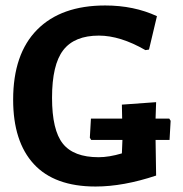

<svg xmlns="http://www.w3.org/2000/svg" viewBox="-20 -672 667 701"><path d="M598 -239 603 -231 599 -161H548L550 -31Q430 9 329 9Q179 9 103.5 -73Q28 -155 28 -308Q28 -475 115.5 -563.5Q203 -652 364 -652Q469 -652 553 -613L524 -491L511 -489Q419 -542 341 -542Q252 -542 211 -489Q170 -436 170 -315Q170 -197 209.5 -147.5Q249 -98 340 -98Q378 -98 425 -112L427 -161H313L308 -169L312 -239H426L425 -290L550 -299L548 -239Z"/></svg>

Font: Alegreya Sans SC
Style: Bold
Weight: 700
Designer: Juan Pablo del Peral
Foundry: Huerta Tipografica
Version: Version 2.007